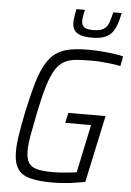

<svg xmlns="http://www.w3.org/2000/svg" viewBox="-60 -945 681 998"><g transform="rotate(5 280.5 -446.5)"><path d="M250 8Q181 8 136 -3.5Q91 -15 70 -46.5Q49 -78 49 -137Q49 -175 57 -225.5Q65 -276 79 -345Q98 -434 116 -496Q134 -558 156.5 -597.5Q179 -637 209 -658.5Q239 -680 280.5 -688Q322 -696 379 -696Q409 -696 442.5 -693.5Q476 -691 507.5 -687Q539 -683 561 -677L551 -626Q528 -631 501.5 -634Q475 -637 450.5 -639Q426 -641 409 -641Q357 -641 320.5 -638Q284 -635 257.5 -620.5Q231 -606 211.5 -574.5Q192 -543 175 -487.5Q158 -432 140 -344Q126 -275 117.5 -226.5Q109 -178 109 -145Q109 -104 123 -82.5Q137 -61 168.5 -53.5Q200 -46 251 -46Q269 -46 291.5 -47.5Q314 -49 335.5 -51.5Q357 -54 373 -56L426 -307H291L303 -360H497L422 -10Q395 -5 364.5 -0.5Q334 4 304.5 6Q275 8 250 8ZM391 -760Q351 -760 328.5 -768.5Q306 -777 297 -793Q288 -809 288 -830Q288 -846 291 -864Q294 -882 298 -901H342Q338 -884 335.5 -869Q333 -854 333 -843Q333 -822 345.5 -811Q358 -800 393 -800Q430 -800 448 -811.5Q466 -823 474.5 -846Q483 -869 490 -901H534Q528 -870 519.5 -844.5Q511 -819 497 -800Q483 -781 457.5 -770.5Q432 -760 391 -760Z"/></g></svg>

Font: Saira SemiCondensed Light
Style: Italic
Weight: 300
Width: 4
Italic angle: -12°
Designer: Hector Gatti with collaboration of the Omnibus-Type team
Foundry: Omnibus-Type
Version: Version 1.101